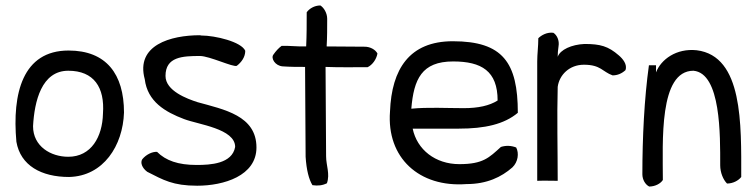

<svg xmlns="http://www.w3.org/2000/svg" viewBox="-20 -650 2768 703"><path d="M40 -131C55 -44 131 -2 233 -2C359 -5 430 -117 434 -238C434 -379 369 -465 231 -465C63 -465 24 -308 40 -131ZM101 -188C106 -279 132 -391 230 -391C324 -391 364 -330 357 -234C355 -149 314 -76 230 -76C166 -76 101 -114 101 -188Z M501 -67C493 -55 500 -35 519 -21C578 9 613 30 702 30C799 30 919 -6 919 -110C919 -227 800 -249 703 -276C666 -288 586 -317 586 -372C586 -442 648 -445 712 -445C747 -445 834 -403 847 -409C864 -422 878 -441 878 -464C864 -497 768 -520 717 -520L712 -521C605 -521 476 -485 510 -360C520 -278 585 -240 654 -214C706 -194 841 -179 841 -112C830 -50 750 -46 700 -46C632 -46 587 -62 555 -94C537 -95 515 -84 501 -67Z M981 -450C971 -437 987 -409 1015 -407C1044 -405 1068 -405 1097 -405C1097 -294 1099 -184 1099 -76C1102 -28 1111 7 1124 28C1144 31 1161 29 1177 21C1189 -13 1174 -44 1174 -78C1174 -184 1172 -295 1172 -405C1222 -403 1275 -404 1326 -404C1343 -412 1358 -432 1362 -454C1355 -468 1336 -479 1315 -479C1268 -479 1222 -480 1176 -480C1178 -514 1178 -546 1178 -581C1178 -602 1166 -622 1153 -630C1131 -630 1112 -618 1103 -605C1103 -561 1103 -522 1101 -480C1069 -479 1043 -483 1011 -482C1000 -474 990 -463 981 -450Z M1408 -242C1395 -72 1515 37 1688 24C1763 24 1816 -2 1856 -37C1877 -57 1881 -89 1870 -110C1852 -117 1833 -118 1814 -112C1771 -73 1749 -49 1662 -49C1574 -49 1507 -102 1491 -179H1660C1755 -179 1826 -195 1876 -237C1876 -421 1821 -499 1638 -499C1479 -499 1414 -397 1408 -242ZM1486 -252C1495 -360 1524 -425 1639 -425C1743 -425 1802 -390 1802 -282C1772 -263 1731 -254 1678 -254C1615 -254 1546 -258 1486 -252Z M1947 12C1973 11 1996 12 2022 12C2022 -103 2019 -220 2022 -332C2028 -376 2065 -413 2118 -413C2180 -413 2186 -387 2223 -374C2241 -374 2257 -381 2270 -393C2278 -414 2260 -435 2246 -447C2207 -481 2178 -489 2120 -489C2073 -487 2031 -468 2022 -442C2022 -454 2023 -467 2025 -480C2029 -502 2019 -522 2006 -530C1983 -533 1962 -521 1951 -510C1951 -480 1947 -452 1947 -425Z M2332 -12C2332 8 2343 26 2357 33C2379 33 2399 22 2407 9C2407 -131 2392 -391 2519 -391C2620 -382 2617 -154 2617 -45C2617 -18 2628 8 2642 22C2664 22 2684 11 2694 -2C2694 -194 2701 -445 2531 -466C2456 -474 2400 -432 2382 -385V-411H2356C2339 -289 2332 -145 2332 -12Z"/></svg>

Font: Snowfall
Style: Regular
Weight: 400
Designer: Jasper
Foundry: Cannot Into Space Fonts
Version: Version 0.9